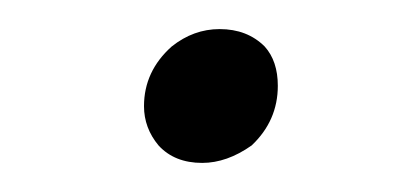

<svg xmlns="http://www.w3.org/2000/svg" viewBox="-20 -103 283 132"><path d="M98 -71Q113 -83 131 -83Q150 -83 162 -71Q171 -61 171 -44Q171 -20 153 -3Q136 9 119 9Q100 9 89 -3Q79 -15 79 -30Q79 -54 98 -71Z"/></svg>

Font: ArsenalItalic
Style: Italic
Weight: 400
Italic angle: -9°
Designer: Andrij Shevchenko
Foundry: Stairsfor.com
Version: Version 1.000